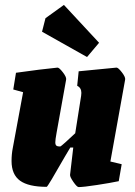

<svg xmlns="http://www.w3.org/2000/svg" viewBox="-20 -752 549 781"><path d="M489 -428 429 -95 475 -84 463 -15Q430 -8 374.5 0.5Q319 9 300 9Q293 9 278.5 -12Q264 -33 265 -41L278 -152H266Q247 -120 244 -115Q174 8 170 8Q96 8 61.5 -17Q27 -42 27 -97Q27 -125 32 -150L74 -377L34 -388L45 -456Q86 -462 138.5 -468.5Q191 -475 214 -477Q221 -477 236 -457.5Q251 -438 249 -428L210 -211Q205 -184 205 -173Q205 -163 209.5 -159.5Q214 -156 225 -156Q227 -156 246 -173Q265 -190 286 -210L310 -362Q311 -367 311 -374Q311 -395 294 -403L300 -462L454 -477Q461 -477 476 -457.5Q491 -438 489 -428ZM151 -623 165 -678 240 -732 383 -578 334 -520Z"/></svg>

Font: Grenze Black
Style: Italic
Weight: 900
Italic angle: -10°
Designer: Renata Polastri
Foundry: Omnibus-Type
Version: Version 1.002; ttfautohint (v1.8)